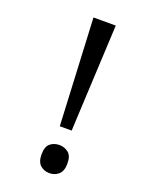

<svg xmlns="http://www.w3.org/2000/svg" viewBox="-139 -783 660 866"><g transform="rotate(20 191.5 -350.0)"><path d="M181 -201 156 -714H263L238 -201ZM147 -54Q147 -91 165 -106Q183 -121 209 -121Q234 -121 252.5 -106Q271 -91 271 -54Q271 -18 252.5 -2Q234 14 209 14Q183 14 165 -2Q147 -18 147 -54Z"/></g></svg>

Font: hextamil15
Style: Book
Weight: 400
Designer: Jelle Bosma - Monotype Design Team
Foundry: Monotype Imaging Inc.
Version: Version 2.003